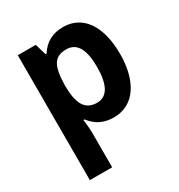

<svg xmlns="http://www.w3.org/2000/svg" viewBox="-186 -680 974 1045"><g transform="rotate(-30 301.5 -157.5)"><path d="M74 240H214V19C214 11 213 -16 207 -61H214C250 -13 298 10 359 10C492 10 560 -110 560 -273C560 -451 486 -555 363 -555C297 -555 248 -528 214 -474H208L187 -545H74ZM319 -105C244 -105 214 -160 214 -274C216 -395 241 -441 318 -441C387 -441 416 -380 416 -275C416 -163 384 -105 319 -105Z"/></g></svg>

Font: Kathrein 75 Bold
Style: Regular
Weight: 700
Designer: Lazydogs Typefoundry, based on Open Sans by Ascender Corporation
Foundry: Lazydogs Typefoundry
Version: Version 1.003;PS 001.003;hotconv 1.0.88;makeotf.lib2.5.64775